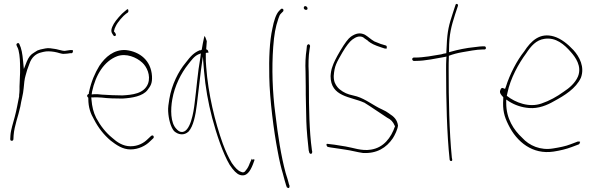

<svg xmlns="http://www.w3.org/2000/svg" viewBox="-20 -740 3015 974"><path d="M32 -35C32 -28 35 -26 38 -26C45 -26 47 -27 48 -34L49 -53C53 -104 73 -151 83 -199C88 -232 98 -263 100 -292C102 -314 104 -339 110 -358L118 -386L129 -416C140 -449 162 -468 189 -474L201 -477C217 -481 236 -480 255 -477C276 -474 291 -465 307 -467H308C316 -467 330 -469 335 -470H344C351 -472 354 -489 343 -486H336C327 -484 317 -484 309 -482H307C301 -482 297 -483 293 -484L276 -488C269 -490 264 -491 257 -492L236 -495C219 -498 201 -492 185 -489L170 -484L154 -474C135 -463 126 -451 116 -428L101 -390L97 -431C94 -466 89 -495 78 -517C74 -527 60 -518 64 -511V-510C66 -503 71 -498 74 -485C81 -457 82 -423 82 -389C82 -375 82 -364 81 -351C81 -332 79 -317 79 -302V-284C79 -275 78 -266 77 -258V-251C70 -217 64 -181 55 -148C47 -116 35 -83 33 -54ZM83 -189Z M422 -254C422 -250 425 -247 428 -244V-239C428 -194 440 -163 457 -134C479 -91 507 -56 541 -27C571 -4 602 18 642 18C683 18 719 -1 740 -22L758 -39C759 -40 760 -42 760 -44C760 -50 757 -53 753 -53C751 -53 748 -52 746 -50L729 -34C709 -14 680 2 642 2C604 2 573 -19 549 -41C517 -67 490 -101 468 -142C454 -170 447 -198 444 -235L443 -246H451C465 -247 481 -246 496 -245C527 -241 565 -240 601 -240C651 -243 704 -252 728 -283C744 -304 753 -317 751 -354C746 -433 690 -478 619 -486C558 -490 514 -451 484 -406C462 -370 443 -327 432 -275V-273L431 -272V-265C427 -262 422 -259 422 -254ZM445 -261 447 -275C465 -360 508 -430 575 -455C620 -471 672 -450 702 -422C724 -402 746 -358 731 -316C711 -264 650 -259 601 -256C568 -256 527 -258 497 -260C482 -262 469 -263 456 -262ZM551 -567C553 -564 556 -557 561 -557C566 -557 568 -560 568 -564C568 -569 562 -576 558 -581C560 -592 563 -600 568 -609C577 -628 605 -660 619 -670L629 -677C634 -683 631 -698 624 -692L612 -682C598 -672 567 -637 557 -619C545 -597 540 -582 551 -567ZM601 -240Z M833 -176C835 -136 846 -95 863 -75C884 -56 914 -51 937 -73C961 -100 972 -155 979 -212C986 -267 992 -325 999 -381L1009 -453L1015 -380C1022 -297 1036 -220 1056 -143C1078 -60 1111 39 1145 96C1164 125 1181 142 1196 147C1231 159 1249 129 1263 94L1271 72C1273 70 1270 69 1265 68C1259 72 1258 69 1257 63V66L1247 88C1242 102 1236 114 1228 123C1221 135 1212 137 1201 131C1187 126 1172 110 1156 87C1141 62 1125 29 1110 -12C1071 -121 1036 -262 1026 -402C1024 -421 1024 -438 1024 -453V-471L1030 -473C1035 -473 1037 -472 1037 -471V-473C1037 -482 1035 -487 1026 -490C1027 -507 1028 -518 1029 -531C1025 -545 1020 -555 1018 -558C1018 -557 1016 -553 1015 -549C1013 -539 1005 -503 1003 -486L1002 -488C999 -484 999 -485 993 -485C964 -473 947 -455 922 -422C885 -378 851 -310 839 -238C835 -214 832 -194 833 -176ZM854 -236C866 -305 899 -369 934 -413C951 -434 964 -454 986 -464L999 -469L996 -445C983 -375 977 -290 967 -214C963 -180 947 -61 897 -71C889 -73 882 -78 875 -86C844 -117 845 -186 854 -236Z M1346 -350C1348 -236 1369 -74 1388 24C1397 74 1406 112 1415 141C1423 170 1427 188 1430 195V196L1435 210C1443 216 1449 216 1449 203L1445 192V191C1443 182 1438 165 1429 137C1406 52 1390 -51 1377 -161C1362 -272 1358 -394 1366 -502C1371 -566 1377 -601 1392 -645C1396 -657 1399 -666 1407 -673L1416 -682C1417 -683 1418 -686 1418 -688C1418 -693 1415 -696 1410 -696C1408 -696 1406 -695 1405 -694L1396 -685C1380 -669 1369 -633 1362 -596C1347 -529 1344 -444 1346 -350Z M1521 -700C1521 -695 1526 -690 1532 -690C1538 -690 1540 -692 1540 -698C1540 -703 1534 -709 1529 -709C1524 -709 1521 -706 1521 -700ZM1530 -376C1530 -352 1531 -328 1531 -301C1531 -274 1531 -246 1532 -216L1534 -124C1535 -84 1542 -8 1546 23L1549 34C1549 36 1549 36 1553 39C1560 44 1564 36 1564 30L1562 20V19C1549 -73 1547 -196 1547 -301C1547 -328 1546 -352 1546 -376C1544 -414 1545 -455 1550 -487L1553 -506C1553 -507 1553 -509 1551 -512C1545 -520 1539 -513 1537 -508L1535 -489V-488C1530 -456 1528 -417 1530 -376Z M1638 -10C1633 -6 1639 3 1642 5L1657 8C1683 11 1707 16 1731 19C1761 23 1792 32 1821 36C1891 40 1940 10 1973 -39C1983 -55 1997 -83 1999 -103C1995 -133 1978 -149 1954 -164V-165H1953C1944 -172 1933 -178 1918 -185C1875 -204 1836 -237 1790 -251L1751 -261C1730 -267 1705 -282 1692 -298C1681 -312 1673 -326 1673 -353V-355C1677 -408 1687 -421 1717 -474C1737 -508 1754 -529 1767 -539C1785 -552 1803 -561 1824 -550V-549L1847 -533V-532C1863 -519 1882 -510 1910 -501L1931 -494H1932C1936 -494 1939 -493 1941 -493C1944 -504 1941 -508 1938 -509L1915 -516H1914C1901 -521 1891 -525 1879 -530C1860 -541 1848 -554 1831 -564C1806 -576 1785 -571 1760 -554C1747 -545 1729 -521 1707 -484C1685 -447 1672 -420 1667 -404C1660 -386 1658 -370 1657 -354C1657 -248 1760 -250 1826 -220H1827C1863 -198 1905 -168 1944 -143C1963 -134 1974 -122 1982 -103L1984 -100C1964 -41 1926 9 1862 19C1814 27 1771 9 1733 3C1709 0 1683 -6 1660 -8L1644 -10C1643 -10 1641 -11 1638 -10Z M2071 -440C2071 -436 2075 -431 2079 -431H2087C2140 -431 2193 -444 2235 -451L2245 -453L2244 -440C2243 -423 2243 -406 2243 -386C2243 -232 2247 -59 2261 70C2263 80 2276 79 2274 69L2272 59V58C2259 -72 2256 -236 2256 -386C2256 -408 2256 -430 2257 -450V-457C2278 -465 2301 -471 2324 -475C2354 -480 2398 -489 2428 -489H2437C2442 -489 2445 -492 2445 -496C2445 -502 2442 -505 2437 -505H2428C2423 -505 2409 -504 2388 -501C2345 -497 2299 -487 2268 -478L2258 -475V-488C2258 -567 2270 -608 2289 -668L2303 -710C2306 -720 2294 -724 2291 -716L2277 -673C2258 -615 2249 -584 2246 -508C2245 -497 2245 -482 2244 -470C2234 -469 2227 -467 2217 -464H2216C2180 -458 2129 -448 2086 -448H2079C2075 -448 2071 -444 2071 -440Z M2518 -282C2512 -270 2523 -257 2533 -247V-239C2529 -181 2538 -149 2559 -107C2602 -19 2682 45 2788 29C2821 24 2854 16 2880 6L2917 -8C2919 -9 2921 -12 2922 -18C2924 -20 2924 -21 2919 -22H2911L2874 -8C2849 2 2817 8 2786 13C2722 24 2665 -1 2629 -41C2586 -81 2548 -138 2548 -217V-235L2563 -225C2592 -207 2626 -195 2664 -192C2712 -188 2757 -207 2791 -227C2843 -255 2902 -291 2927 -346C2947 -400 2920 -452 2889 -486C2861 -516 2827 -544 2790 -555C2719 -576 2674 -533 2639 -479C2603 -434 2566 -364 2546 -299L2542 -289L2532 -293C2525 -296 2522 -292 2518 -283ZM2551 -254 2554 -268C2569 -343 2612 -419 2649 -469C2674 -507 2700 -537 2742 -543C2800 -552 2843 -514 2876 -476C2899 -450 2933 -404 2912 -352C2898 -319 2868 -293 2840 -275C2804 -249 2768 -229 2727 -215C2665 -193 2595 -219 2551 -254ZM2554 -268Z"/></svg>

Font: Stray Cat
Style: ExLtCn
Weight: 200
Version: Version 1.0